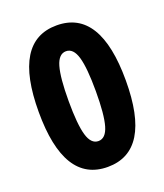

<svg xmlns="http://www.w3.org/2000/svg" viewBox="-104 -582 567 663"><g transform="rotate(-20 180.0 -250.0)"><path d="M20 -250Q20 -510 180 -510Q340 -510 340 -250Q340 10 180 10Q20 10 20 -250ZM141.5 -124.5Q153 -85 180 -85Q207 -85 218.5 -124.5Q230 -164 230 -250Q230 -336 218.5 -375.5Q207 -415 180 -415Q153 -415 141.5 -375.5Q130 -336 130 -250Q130 -164 141.5 -124.5Z"/></g></svg>

Font: Gully ECD Medium
Style: Regular
Weight: 500
Width: 2
Designer: jaikishan Patel
Foundry: MagicType
Version: Version 1.000;Glyphs 3.2 (3242)